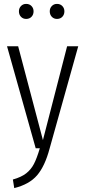

<svg xmlns="http://www.w3.org/2000/svg" viewBox="-20 -760 436 984"><path d="M234 2Q210 92 170 138.5Q130 185 53 204L46 160Q89 148 114 128.5Q139 109 154 80Q169 51 184 0H163L16 -523H73L200 -42L324 -523H381ZM152 -702Q152 -685 141.5 -674Q131 -663 114 -663Q98 -663 87.5 -674Q77 -685 77 -702Q77 -718 87.5 -729Q98 -740 114 -740Q131 -740 141.5 -729Q152 -718 152 -702ZM310 -702Q310 -685 299.5 -674Q289 -663 272 -663Q256 -663 245.5 -674Q235 -685 235 -702Q235 -718 245.5 -729Q256 -740 272 -740Q289 -740 299.5 -729Q310 -718 310 -702Z"/></svg>

Font: Fira Sans Extra Condensed Light
Style: Regular
Weight: 300
Width: 1
Designer: Carrois Corporate & Edenspiekermann AG
Foundry: Carrois Corporate GbR & Edenspiekermann AG
Version: Version 4.203